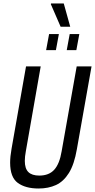

<svg xmlns="http://www.w3.org/2000/svg" viewBox="-20 -1067 544 1099"><path d="M201 12Q126 12 82 -20Q38 -52 38 -136Q38 -153 40 -173Q42 -193 46 -215L129 -687H213L128 -202Q125 -186 123.5 -172Q122 -158 122 -146Q122 -102 142.5 -82Q163 -62 205 -62Q260 -62 290.5 -95.5Q321 -129 333 -202L419 -687H504L420 -213Q405 -126 374.5 -77Q344 -28 300.5 -8Q257 12 201 12ZM244 -780 261 -872H317L300 -780ZM362 -780 379 -872H434L417 -780ZM327 -914 271 -1043 272 -1047H345L382 -914Z"/></svg>

Font: Archivo ExtraCondensed
Style: Italic
Weight: 400
Width: 2
Italic angle: -10°
Designer: Hector Gatti
Foundry: Omnibus-Type
Version: Version 2.001